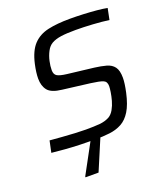

<svg xmlns="http://www.w3.org/2000/svg" viewBox="-158 -805 959 1107"><g transform="rotate(-20 321.0 -251.0)"><path d="M300 8Q257 8 210 6.5Q163 5 118 1.5Q73 -2 37 -6L52 -77Q87 -74 127 -71Q167 -68 205 -66Q243 -64 271 -64Q322 -64 355.5 -67Q389 -70 415 -84Q434 -95 447 -118Q460 -141 467.5 -168Q475 -195 478.5 -218.5Q482 -242 482 -254Q482 -282 461.5 -290.5Q441 -299 387 -306L219 -327Q156 -334 134 -361.5Q112 -389 112 -434Q112 -470 123 -520Q140 -596 175.5 -633.5Q211 -671 267 -683.5Q323 -696 402 -696Q443 -696 485.5 -694Q528 -692 565.5 -688.5Q603 -685 628 -680L614 -611Q572 -617 515 -620.5Q458 -624 411 -624Q355 -624 320.5 -619Q286 -614 263 -601Q242 -589 228.5 -563Q215 -537 208.5 -507.5Q202 -478 202 -453Q202 -427 218.5 -417Q235 -407 277 -402L438 -383Q478 -378 509 -369.5Q540 -361 556.5 -339Q573 -317 573 -272Q573 -239 561 -184Q546 -116 522 -77Q498 -38 465 -20Q432 -2 390.5 3Q349 8 300 8ZM174 194V189L284 -14H341L340 -9L254 194Z"/></g></svg>

Font: Saira
Style: Italic
Weight: 400
Italic angle: -12°
Designer: Hector Gatti with collaboration of the Omnibus-Type team
Foundry: Omnibus-Type
Version: Version 1.100; ttfautohint (v1.8.3)